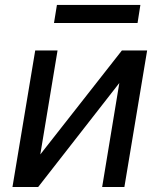

<svg xmlns="http://www.w3.org/2000/svg" viewBox="-20 -747 638 767"><path d="M141 -130 209.9 -545.5H120.7L29.8 0H132.5L456.7 -415.5L388.1 0H476.9L567.8 -545.5H467ZM195.7 -655.2H529.5L540.8 -727.3H207.4Z"/></svg>

Font: Margiela Sans Text
Style: Italic
Weight: 400
Italic angle: -9.39999°
Designer: Stefan Endress, Andreas Faust
Version: Version 1.100;FEAKit 1.0